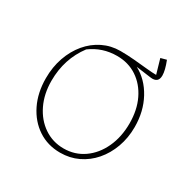

<svg xmlns="http://www.w3.org/2000/svg" viewBox="-164 -899 1065 1068"><g transform="rotate(30 368.0 -365.5)"><path d="M354 7Q274 7 212 -34Q150 -75 114.5 -147.5Q79 -220 79 -313Q79 -385 100.5 -446.5Q122 -508 160.5 -554Q199 -600 251 -625.5Q303 -651 363 -651Q407 -651 452.5 -647Q498 -643 537.5 -639Q577 -635 601 -635L574 -728L611 -738Q633 -682 633 -649Q633 -600 581 -607L485 -620Q557 -582 600 -503Q643 -424 643 -324Q643 -254 621 -193.5Q599 -133 560 -88Q521 -43 468.5 -18Q416 7 354 7ZM359 -23Q431 -23 487.5 -62.5Q544 -102 576 -171Q608 -240 608 -327Q608 -413 576.5 -478.5Q545 -544 489.5 -581Q434 -618 361 -618Q267 -618 193 -563Q113 -457 113 -316Q113 -232 145 -165.5Q177 -99 233 -61Q289 -23 359 -23Z"/></g></svg>

Font: Piazzolla SC Thin
Style: Regular
Weight: 100
Designer: Juan Pablo del Peral
Foundry: Huerta Tipografica
Version: Version 1.330